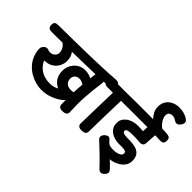

<svg xmlns="http://www.w3.org/2000/svg" viewBox="-260 -1726 2562 2562"><g transform="rotate(45 1020.5 -445.0)"><path d="M447.9 13.3Q392.2 13.3 335.1 -2.4Q278 -18.1 225.8 -48.6Q173.7 -79.1 132.3 -124.2Q90.9 -169.2 65.9 -228.6Q40.9 -287.9 38.7 -360.3Q38.7 -377.6 49.1 -394.6Q59.6 -411.6 75.6 -423.6Q91.6 -435.7 108.3 -435.7Q125.6 -435.7 139.6 -429.1Q153.7 -422.4 172.2 -422.4Q199.3 -422.4 221.3 -433.6Q243.2 -444.8 256.4 -463.9Q269.6 -483 269.6 -505.4Q269.6 -537.8 259 -562.7Q248.4 -587.7 231.2 -606.4Q214 -625.1 193.8 -638.4L333.3 -681.1Q351.7 -662.2 371.7 -640.2Q391.8 -618.2 405.2 -584.9Q418.7 -551.7 418.7 -496.8Q418.7 -468.1 406.9 -433.1Q395.2 -398 369 -365.8Q342.8 -333.6 299.9 -313.1Q257.1 -292.6 194.9 -291.8Q225 -229.2 268.1 -193.1Q311.2 -157 361.1 -141.7Q410.9 -126.4 460.9 -126.4Q504.1 -126.4 536.8 -135.7Q569.4 -144.9 594.6 -159.7Q619.8 -174.4 639.9 -192.1Q660 -209.8 677.3 -226.7Q690 -238.6 710.8 -248.7Q731.7 -258.9 752.9 -261.2Q774.1 -263.4 786.8 -250Q802.6 -234 803.6 -212.4Q804.6 -190.8 797.1 -169.3Q789.6 -147.9 779 -131.7Q768.4 -115.4 761.9 -108.9Q736.9 -84.9 702.8 -63.1Q668.7 -41.2 627.8 -24.2Q587 -7.1 541.7 3.1Q496.3 13.3 447.9 13.3ZM706.9 -135.8Q638.8 -135.8 583.8 -163.2Q528.9 -190.6 496.7 -242.4Q464.6 -294.2 464.6 -367Q464.6 -407.3 478.9 -447Q493.2 -486.7 520.9 -518.3Q548.7 -549.9 588.6 -569Q628.6 -588.1 679.8 -588.1Q716.1 -588.1 747.3 -579.1Q778.6 -570.1 801.2 -555.9Q823.9 -541.7 833.1 -525.2L801.8 -405.2Q793.1 -418.3 777.7 -429.3Q762.2 -440.2 743.2 -446.8Q724.1 -453.4 705 -453.4Q677.1 -453.4 656 -442.8Q634.9 -432.2 623.8 -412.1Q612.7 -391.9 612.7 -362.7Q612.7 -340.4 623.7 -317.4Q634.8 -294.3 660.3 -279.2Q685.8 -264.1 730.1 -264.1Q739.3 -264.1 749.9 -265.2Q760.6 -266.3 768.9 -268.9Q807.2 -273.9 825.9 -259.9Q844.7 -246 844.7 -217.1Q844.7 -200.1 832.1 -183.7Q819.4 -167.3 801.1 -156.7Q782.8 -146 766 -143.2Q752.7 -140.2 737.3 -138Q721.9 -135.8 706.9 -135.8ZM845 15.4Q810.4 15.4 791.3 0.9Q772.1 -13.7 773.1 -50Q773.7 -96.6 773.4 -128.5Q773.2 -160.4 773.2 -188.1Q773.2 -263.4 778.3 -340.8Q783.3 -418.1 792 -495.6Q800.7 -573 811.1 -649.3Q814.7 -677.2 835.5 -695.9Q856.3 -714.6 884.8 -714.6Q920.3 -714.6 941.6 -688.2Q962.8 -661.8 958.4 -629.6Q948.8 -555.8 940.5 -481.5Q932.2 -407.2 927.3 -333.9Q922.3 -260.7 922.3 -188.1Q922.3 -160.4 924.6 -127.7Q926.9 -95 926.3 -41.3Q925.6 -11.1 903.9 2.2Q882.3 15.4 845 15.4ZM-3.4 -631Q-37.2 -631 -55.1 -646.2Q-73 -661.4 -72 -700Q-70.2 -739.3 -51.2 -748.8Q-32.1 -758.3 0.9 -758.3Q104 -759.1 218.8 -760.4Q333.7 -761.7 451.2 -763.9Q568.8 -766.2 679 -769.4Q789.2 -772.6 884.4 -777.1Q979.6 -781.7 1048.4 -787.4Q1082 -790 1100.8 -780Q1119.6 -770 1122.1 -731.4Q1124.9 -691.3 1109.6 -677Q1094.2 -662.7 1060.7 -659.9Q1003 -655.1 923.7 -650.9Q844.4 -646.8 751.6 -644Q658.7 -641.2 558.8 -639.1Q458.9 -636.9 359.1 -635.1Q259.3 -633.3 166.9 -632.6Q74.6 -631.8 -3.4 -631Z M1206.8 16.8Q1172.2 16.8 1153.1 2.3Q1133.9 -12.1 1134.9 -48.7Q1137.9 -214.6 1142.7 -375.7Q1147.4 -536.9 1151.4 -702.6Q1152.4 -730.4 1172.8 -744.5Q1193.1 -758.6 1226.1 -758.6Q1267.6 -758.6 1286.2 -743.6Q1304.9 -728.7 1304.1 -697.2Q1300.1 -531.6 1295 -369.1Q1289.9 -206.7 1288.1 -40.2Q1287.3 -9.6 1265.7 3.6Q1244.1 16.8 1206.8 16.8ZM1046.6 -635.9Q1014.6 -635.1 995.8 -650.7Q977 -666.3 978 -704.7Q979.8 -744 999.8 -754.9Q1019.9 -765.8 1050.9 -764.8Q1233 -761 1415.1 -764.8Q1446.1 -765.8 1463.6 -752.3Q1481.1 -738.9 1479.3 -700.3Q1478.3 -660.4 1460.1 -648.7Q1441.8 -636.9 1410.8 -635.9Q1320.2 -634.9 1229.1 -636.4Q1137.9 -637.9 1046.6 -635.9Z M1788.2 233.8Q1763.3 233.8 1739.2 207.9Q1717.2 184.3 1690 156.2Q1662.8 128.1 1633.2 99.2Q1603.7 70.3 1574.6 42.5Q1545.4 14.7 1519.7 -9.9Q1493.9 -34.6 1473.6 -52.6Q1454.2 -70.6 1448.9 -80.9Q1443.6 -91.3 1443.6 -98.4Q1443.6 -121.6 1456.8 -140.2Q1470 -158.9 1489.4 -170.4Q1508.9 -182 1525.7 -182Q1533.4 -182 1544.4 -174.3Q1555.3 -166.7 1578.4 -139.6Q1602.9 -111.1 1630.4 -105.1Q1657.9 -99 1690.4 -99Q1726 -99 1757.4 -106.4Q1788.9 -113.8 1808.6 -129.3Q1828.3 -144.8 1828.3 -167.6Q1828.3 -185.4 1818.3 -194.4Q1808.3 -203.4 1789.8 -206.6Q1771.2 -209.7 1744.4 -209.7Q1733.6 -209.7 1717.8 -209.6Q1702.1 -209.4 1690.2 -209.4Q1634 -209.4 1583.3 -228.8Q1532.7 -248.1 1500.9 -287.2Q1469.1 -326.2 1469.1 -385.8Q1469.1 -440.7 1501.3 -479.9Q1533.6 -519.2 1585.1 -539.9Q1636.7 -560.7 1692.8 -560.7Q1719.3 -560.7 1748.2 -559.7Q1777 -558.7 1796.7 -556.7Q1797.4 -573.1 1798.3 -593.4Q1799.2 -613.7 1800.5 -634.4Q1801.8 -655.2 1803.6 -672.2Q1807.1 -700.1 1827.9 -718.9Q1848.8 -737.7 1877.2 -737.7Q1911.8 -737.7 1933.5 -711.8Q1955.2 -685.9 1950.9 -654.7Q1947.6 -614.2 1944.9 -566Q1942.2 -517.8 1938.7 -469.4Q1936.9 -443.4 1918.5 -429.8Q1900.1 -416.1 1863.1 -419.7Q1827.7 -424.2 1788.9 -424.8Q1750.1 -425.4 1727.4 -425.4Q1677.9 -425.4 1647.9 -417.4Q1618 -409.4 1618 -385.8Q1618 -369.6 1630.6 -360.4Q1643.1 -351.3 1672.4 -347.9Q1701.8 -344.4 1751.6 -344.9Q1813.4 -345.3 1864.4 -331.8Q1915.3 -318.3 1946.3 -281.8Q1977.2 -245.3 1977.2 -176.2Q1977.2 -125.1 1952.1 -87.9Q1927 -50.8 1889.7 -27.4Q1852.3 -4 1815.3 8.2Q1793.8 15.3 1776.2 18.4Q1758.7 21.6 1747.8 20.9Q1776.3 49.2 1795.3 66.8Q1814.2 84.3 1836.2 107.7Q1848.7 121.1 1856.1 133.2Q1863.4 145.2 1863.4 158.7Q1863.4 181 1838.8 207.1Q1813.7 233.8 1788.2 233.8ZM1929.8 -653.7Q1890.2 -675.9 1850.5 -703.7Q1810.8 -731.6 1778.1 -765.7Q1745.3 -799.9 1725.1 -840.8Q1704.9 -881.7 1704.9 -928.8Q1704.9 -989.2 1732.4 -1033.1Q1760 -1076.9 1808.9 -1100.7Q1857.8 -1124.4 1920.6 -1124.4Q1965.2 -1124.4 2008.4 -1112.3Q2051.7 -1100.1 2083.4 -1076.4Q2096.9 -1067.3 2104.8 -1057.1Q2112.7 -1046.8 2112.7 -1028.8Q2112.7 -1012.8 2101.6 -993.1Q2090.6 -973.4 2073.7 -959.2Q2056.8 -945 2038.2 -945Q2021.6 -945 2006.3 -954.8Q1991.1 -964.6 1972.3 -974.2Q1953.6 -983.9 1925.7 -983.9Q1899.2 -983.9 1878.8 -969.8Q1858.3 -955.7 1858.3 -915.6Q1858.3 -888.9 1872.2 -859.4Q1886.1 -829.9 1908.7 -803.4Q1931.3 -777 1957.2 -759.2ZM2040.2 -629.3Q1994.2 -632.1 1936.9 -633.9Q1879.7 -635.7 1818.7 -636.3Q1757.8 -636.9 1699.9 -636.7Q1661.8 -636.7 1624.9 -636.8Q1588.1 -636.9 1554.6 -636.9Q1536.2 -636.9 1506.4 -636.8Q1476.7 -636.7 1448.4 -636.7Q1420.1 -636.7 1406.9 -635.9Q1373.3 -634.9 1354.2 -647.6Q1335 -660.2 1335 -698.6Q1335 -737.9 1353.8 -751.1Q1372.6 -764.2 1409.4 -765Q1421.9 -765.8 1449.4 -765.8Q1476.9 -765.8 1506.6 -765.9Q1536.2 -766 1554.6 -766Q1588.9 -766 1626.6 -765.9Q1664.3 -765.8 1703.2 -765.8Q1762.1 -766 1824.3 -765Q1886.6 -764 1942.1 -762.6Q1997.6 -761.2 2037.4 -758.7Q2074.6 -756.9 2093.3 -744.2Q2112.1 -731.6 2112.1 -692.2Q2112.1 -653.9 2092.9 -640.7Q2073.8 -627.6 2040.2 -629.3Z"/></g></svg>

Font: Playpen Sans Deva
Style: Regular
Weight: 400
Designer: Pooja Saxena, Gunjan Panchal, Laura Meseguer, Veronika Burian, José Scaglione
Foundry: TypeTogether
Version: Version 2.000